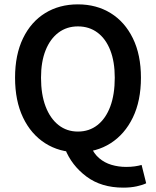

<svg xmlns="http://www.w3.org/2000/svg" viewBox="-20 -686 714 880"><path d="M337 12Q252 12 187 -29.5Q122 -71 85.5 -147.5Q49 -224 49 -330Q49 -435 85.5 -510.5Q122 -586 187 -626Q252 -666 337 -666Q422 -666 487 -626Q552 -586 589 -510.5Q626 -435 626 -330Q626 -224 589 -147.5Q552 -71 487 -29.5Q422 12 337 12ZM337 -83Q389 -83 427 -113Q465 -143 485.5 -198Q506 -253 506 -330Q506 -403 485.5 -455.5Q465 -508 427 -536.5Q389 -565 337 -565Q286 -565 248 -536.5Q210 -508 189 -455.5Q168 -403 168 -330Q168 -253 189 -198Q210 -143 248 -113Q286 -83 337 -83ZM545 174Q444 174 376 123Q308 72 278 -4L397 -14Q410 18 434.5 39Q459 60 491 69.5Q523 79 558 79Q580 79 597.5 76.5Q615 74 629 70L650 154Q634 162 606.5 168Q579 174 545 174Z"/></svg>

Font: Source Sans 3 ExtraLight SemiBold
Style: Regular
Weight: 600
Version: Version 3.052;hotconv 1.1.0;makeotfexe 2.6.0